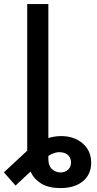

<svg xmlns="http://www.w3.org/2000/svg" viewBox="-68 -748 491 972"><path d="M237.8 204.1Q177.7 204.1 140.9 181.4Q104 158.7 86.9 121.3Q69.8 84 69.8 41.5V-113.8H176.8V58.6Q176.8 91.3 195.3 108.2Q213.9 125 238.8 125Q262.2 125 276.9 110.8Q291.5 96.7 291.5 74.2Q291.5 54.7 279.5 40.5Q267.6 26.4 244.6 23.4Q228 21 212.9 24.9Q197.8 28.8 182.4 37.8Q167 46.9 149.4 62L10.7 191.4L-48.3 124.5L74.2 10.7Q108.9 -22 152.8 -40.5Q196.8 -59.1 240.2 -59.1Q308.1 -59.1 350.8 -21.7Q393.6 15.6 393.6 75.7Q393.6 134.3 352.1 169.2Q310.5 204.1 237.8 204.1ZM176.8 -727.5V0H69.8V-727.5Z"/></svg>

Font: Inter 17pt Medium
Style: Regular
Weight: 500
Version: Version 4.001;git-66647c0bb